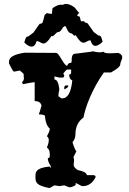

<svg xmlns="http://www.w3.org/2000/svg" viewBox="-20 -972 660 980"><path d="M504 -760C498 -775 498 -791 484 -791C483 -791 484 -790 483 -790L458 -809C436 -840 426 -856 423 -856C422 -856 422 -856 422 -854C411 -858 410 -861 410 -863V-864C410 -865 395 -862 393 -864C387 -886 387 -888 385 -888H383C381 -888 379 -889 373 -894C373 -894 386 -908 385 -908C383 -908 381 -909 379 -911L361 -934C343 -947 328 -952 317 -952C310 -952 304 -950 300 -947C297 -948 294 -948 291 -948C280 -948 266 -943 248 -930L245 -902C243 -900 225 -904 223 -904C222 -904 221 -905 220 -906C203 -890 211 -905 200 -865C198 -863 198 -861 198 -860V-859C198 -857 197 -854 186 -850C186 -852 186 -852 185 -852C182 -852 173 -837 151 -806L126 -787C125 -787 125 -786 124 -786C110 -786 110 -771 104 -756C108 -750 126 -734 141 -734C152 -734 161 -742 167 -762H169C181 -762 190 -750 202 -750C212 -750 225 -759 243 -789C244 -787 245 -787 247 -787C255 -787 268 -808 275 -808C290 -808 298 -827 302 -834L303 -833C305 -835 309 -836 311 -840C312 -838 313 -838 314 -837L315 -838C319 -831 328 -802 343 -802C351 -802 359 -782 366 -793C384 -763 396 -754 406 -754C418 -754 428 -766 440 -766H442C448 -746 456 -738 467 -738C482 -738 500 -754 504 -760ZM161 -73V-68C161 -42 164 -25 233 -12L258 -26L283 -22L308 -26C323 -19 333 -16 339 -16C363 -22 367 -28 367 -32C367 -34 366 -36 366 -37C366 -38 366 -38 367 -38L398 -22H403C431 -22 453 -38 468 -68C468 -74 465 -77 458 -78H423C423 -89 407 -98 377 -104C359 -116 356 -123 356 -132C356 -138 358 -145 358 -154C358 -159 357 -164 355 -170L370 -200C366 -202 359 -217 350 -246C360 -258 365 -271 365 -286C365 -324 379 -353 406 -372C416 -426 449 -515 510 -602H546C581 -621 594 -634 594 -645C594 -655 604 -668 604 -680C604 -688 599 -696 584 -702C581 -702 562 -700 543 -700C527 -700 511 -701 509 -708C502 -706 495 -705 488 -705C472 -705 459 -710 451 -710C448 -710 447 -708 445 -708L366 -698C335 -698 353 -651 341 -651C332 -651 327 -647 323 -637H318C296 -657 281 -702 266 -702L106 -703C52 -695 26 -680 26 -658V-648C39 -621 47 -607 51 -607H56L81 -612C94 -602 101 -596 101 -592V-582C101 -579 102 -575 102 -572C102 -565 100 -558 91 -552C94 -552 96 -549 96 -542C129 -549 148 -552 152 -552H157V-456C179 -456 190 -447 192 -430C189 -430 186 -405 179 -392V-388C194 -388 204 -386 209 -382C212 -349 220 -327 234 -316C234 -306 229 -293 219 -276C222 -276 226 -271 229 -261C229 -246 226 -232 219 -220C229 -212 234 -202 234 -186V-175C234 -168 231 -165 224 -165C224 -152 229 -139 239 -125V-114L233 -122C162 -115 161 -93 161 -73ZM303 -597C313 -610 320 -617 323 -617H343V-602C343 -595 340 -592 333 -592C333 -575 339 -565 349 -562C343 -501 326 -470 298 -470H293L278 -481C278 -491 280 -503 283 -516C279 -550 271 -566 258 -566V-582L283 -576H298C305 -576 308 -580 308 -587ZM318 -536C312 -536 309 -533 308 -526V-516C321 -521 328 -527 328 -532V-536Z"/></svg>

Font: GNUTypewriter
Style: Standard
Weight: 400
Version: Version 001.000